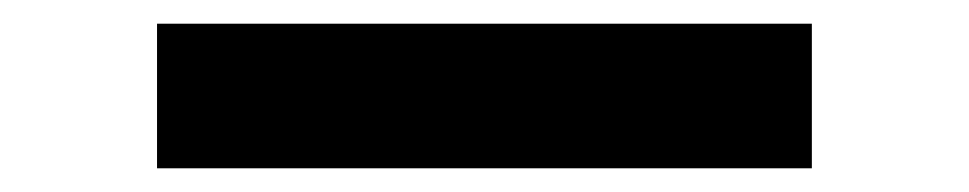

<svg xmlns="http://www.w3.org/2000/svg" viewBox="-20 -415 818 162"><path d="M112.5 -273H665V-395H112.5Z"/></svg>

Font: Monaspace Neon Wide
Style: Bold
Weight: 700
Width: 7
Designer: Riley Cran & the Lettermatic Team
Foundry: Lettermatic
Version: Version 1.000 (Monaspace Neon)